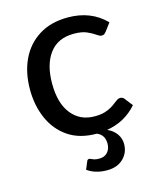

<svg xmlns="http://www.w3.org/2000/svg" viewBox="-106 -591 689 838"><g transform="rotate(-15 239.0 -171.5)"><path d="M274.5 173Q221.5 173 185.5 147L200.5 111Q203 104.5 210.5 104.5Q213.5 104.5 218.2 107Q223 109.5 231.2 112.2Q239.5 115 254 115Q278.5 115 292 99.5Q305.5 84 305.5 61Q305.5 20.5 271.5 7Q194.5 7 143 -28.2Q91.5 -63.5 65.5 -122.8Q39.5 -182 39.5 -254.5Q39.5 -330 67.2 -389Q95 -448 149 -482Q203 -516 280.5 -516Q384 -516 450.5 -448.5L424.5 -413.5Q420 -408 415.8 -404.5Q411.5 -401 403.5 -401Q398 -401 392.2 -404Q386.5 -407 379.5 -412Q366 -421.5 344.2 -431Q322.5 -440.5 286.5 -440.5Q214.5 -440.5 177 -390.5Q139.5 -340.5 139.5 -254.5Q139.5 -165.5 178.2 -117Q217 -68.5 282.5 -68.5Q310 -68.5 328.8 -74.2Q347.5 -80 360.5 -88Q373.5 -96 382.5 -103.5Q390 -109.5 396.5 -113.5Q403 -117.5 409.5 -117.5Q421.5 -117.5 428 -108.5L456 -72.5Q401.5 -10.5 319.5 2.5Q346.5 15 360.8 35.5Q375 56 375 80.5Q375 120 347.8 146.5Q320.5 173 274.5 173Z"/></g></svg>

Font: Verano Sans Medium
Style: Regular
Weight: 500
Designer: Lukasz Dziedzic with Adam Twardoch and Botio Nikoltchev
Foundry: tyPoland Lukasz Dziedzic
Version: Version 3.001;December 28, 2019;FontCreator 12.0.0.2547 64-b